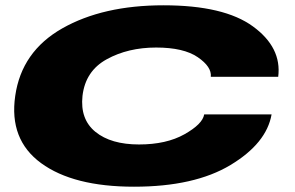

<svg xmlns="http://www.w3.org/2000/svg" viewBox="-20 -701 1114 725"><path d="M486 4Q257 4 135.2 -85Q13.5 -174 37.5 -339Q61.5 -506.5 215 -593.8Q368.5 -681 597.5 -681Q826 -681 935.2 -601.2Q1044.5 -521.5 1030.5 -411H776Q780 -448.5 726.8 -485Q673.5 -521.5 569.5 -521.5Q463.5 -521.5 383 -477.2Q302.5 -433 291.5 -339Q282 -250.5 340.5 -203Q399 -155.5 505 -155.5Q608 -155.5 676.5 -194Q745 -232.5 751 -269H1005.5Q986.5 -160 850.5 -78Q714.5 4 486 4Z"/></svg>

Font: Anybody UltraExpanded ExtraBold
Style: Italic
Weight: 800
Width: 9
Italic angle: -10°
Designer: Tyler Finck
Foundry: Etcetera Type Company
Version: Version 1.010; ttfautohint (v1.8.3) -l 8 -r 50 -G 200 -x 14 